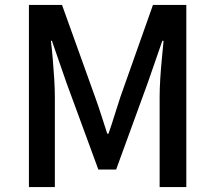

<svg xmlns="http://www.w3.org/2000/svg" viewBox="-20 -757 870 777"><path d="M97 0V-737H231L365 -364Q378 -328 390 -290.5Q402 -253 414 -216H419Q432 -253 443.5 -290.5Q455 -328 467 -364L599 -737H734V0H626V-364Q626 -397 628.5 -437.5Q631 -478 635 -518.5Q639 -559 642 -592H637L578 -422L450 -71H378L249 -422L190 -592H186Q190 -559 193.5 -518.5Q197 -478 199.5 -437.5Q202 -397 202 -364V0Z"/></svg>

Font: Source Han Sans TC Medium
Style: Regular
Weight: 500
Designer: Ryoko NISHIZUKA Ë•øÂ°öÊ∂ºÂ≠ê (kana, bopomofo & ideographs); Paul D. Hunt (Latin, Greek & Cyrillic); Sandoll Communicatio
Foundry: Adobe
Version: Version 2.004;hotconv 1.0.118;makeotfexe 2.5.65603